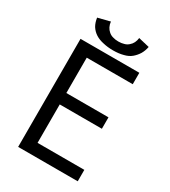

<svg xmlns="http://www.w3.org/2000/svg" viewBox="-205 -951 933 1052"><g transform="rotate(30 261.5 -425.0)"><path d="M83 0Q176.8 0 460 0Q460 -17.6 460 -72.3Q385.7 -72.3 164.1 -72.3Q164.1 -132.8 164.1 -315.4Q230.5 -315.4 430.7 -315.4Q430.7 -334 430.7 -387.7Q364.3 -387.7 164.1 -387.7Q164.1 -443.4 164.1 -611.3Q236.3 -611.3 455.1 -611.3Q455.1 -628.9 455.1 -683.6Q362.3 -683.6 83 -683.6Q83 -512.7 83 0ZM103.5 -830.1Q107.4 -800.8 120.1 -779.3Q133.8 -757.8 155.3 -744.1Q176.8 -730.5 206.1 -724.6Q234.4 -717.8 268.6 -717.8Q304.7 -717.8 333 -725.6Q361.3 -732.4 379.9 -748Q398.4 -763.7 411.1 -784.2Q423.8 -805.7 428.7 -832Q428.7 -832 427.7 -832Q427.7 -832 426.8 -832Q426.8 -832 425.8 -832Q425.8 -832 424.8 -833Q424.8 -833 423.8 -833Q423.8 -833 422.9 -833Q422.9 -833 421.9 -833Q421.9 -833 420.9 -833Q420.9 -833 419.9 -834Q419.9 -834 419.9 -834Q419.9 -834 418.9 -834Q418.9 -834 418 -834Q418 -834 417 -835Q417 -835 416 -835Q416 -835 415 -835Q415 -835 414.1 -835Q414.1 -835 413.1 -835Q413.1 -835 412.1 -835.9Q412.1 -835.9 411.1 -835.9Q411.1 -835.9 411.1 -835.9Q411.1 -835.9 410.2 -835.9Q409.2 -835.9 408.2 -836.9Q408.2 -836.9 407.2 -836.9Q407.2 -836.9 406.2 -836.9Q406.2 -836.9 406.2 -836.9Q406.2 -836.9 404.3 -837.9Q404.3 -837.9 403.3 -837.9Q403.3 -837.9 403.3 -837.9Q403.3 -837.9 402.3 -837.9Q402.3 -837.9 400.4 -838.9Q400.4 -838.9 399.4 -838.9Q399.4 -838.9 399.4 -838.9Q399.4 -838.9 398.4 -838.9Q398.4 -838.9 397.5 -838.9Q397.5 -838.9 397.5 -838.9Q396.5 -838.9 395.5 -839.8Q395.5 -839.8 395.5 -839.8Q394.5 -839.8 393.6 -839.8Q393.6 -839.8 392.6 -839.8Q392.6 -839.8 391.6 -840.8Q391.6 -840.8 391.6 -840.8Q391.6 -840.8 390.6 -840.8Q390.6 -840.8 389.6 -840.8Q389.6 -840.8 389.6 -840.8Q388.7 -840.8 387.7 -841.8Q387.7 -841.8 386.7 -841.8Q386.7 -841.8 386.7 -841.8Q386.7 -841.8 384.8 -841.8Q384.8 -841.8 383.8 -842.8Q383.8 -842.8 383.8 -842.8Q383.8 -842.8 382.8 -842.8Q382.8 -842.8 381.8 -842.8Q381.8 -842.8 380.9 -842.8Q380.9 -842.8 380.9 -842.8Q380.9 -842.8 378.9 -843.8Q378.9 -843.8 378.9 -843.8Q378.9 -843.8 377.9 -843.8Q377.9 -843.8 377 -843.8Q377 -843.8 376 -843.8Q376 -843.8 375 -844.7Q375 -844.7 375 -844.7Q375 -844.7 373 -844.7Q373 -844.7 373 -844.7Q373 -844.7 371.1 -845.7Q371.1 -845.7 370.1 -845.7Q370.1 -845.7 370.1 -845.7Q370.1 -845.7 368.2 -845.7Q368.2 -845.7 367.2 -846.7Q367.2 -846.7 367.2 -846.7Q367.2 -846.7 366.2 -846.7Q366.2 -846.7 365.2 -846.7Q365.2 -846.7 364.3 -846.7Q364.3 -846.7 363.3 -847.7Q363.3 -847.7 362.3 -847.7Q362.3 -847.7 361.3 -847.7Q361.3 -847.7 360.4 -847.7Q360.4 -847.7 359.4 -848.6Q357.4 -831.1 350.6 -817.4Q343.8 -803.7 332 -793.9Q320.3 -783.2 304.7 -779.3Q289.1 -774.4 269.5 -774.4Q250 -774.4 234.4 -779.3Q218.8 -783.2 207 -793.9Q195.3 -803.7 188.5 -817.4Q181.6 -831.1 179.7 -849.6Q179.7 -849.6 178.7 -848.6Q178.7 -848.6 177.7 -848.6Q177.7 -848.6 176.8 -848.6Q176.8 -848.6 175.8 -847.7Q175.8 -847.7 174.8 -847.7Q174.8 -847.7 173.8 -847.7Q172.9 -847.7 171.9 -846.7Q171.9 -846.7 170.9 -846.7Q170.9 -846.7 169.9 -846.7Q169.9 -846.7 168.9 -846.7Q168.9 -846.7 168 -845.7Q168 -845.7 167 -845.7Q167 -845.7 166 -845.7Q166 -845.7 166 -845.7Q166 -845.7 165 -844.7Q165 -844.7 164.1 -844.7Q164.1 -844.7 163.1 -844.7Q163.1 -844.7 162.1 -844.7Q162.1 -844.7 161.1 -844.7Q161.1 -844.7 160.2 -843.8Q160.2 -843.8 159.2 -843.8Q159.2 -843.8 159.2 -843.8Q159.2 -843.8 158.2 -843.8Q157.2 -843.8 156.2 -842.8Q156.2 -842.8 155.3 -842.8Q155.3 -842.8 154.3 -842.8Q154.3 -842.8 154.3 -842.8Q154.3 -842.8 152.3 -841.8Q152.3 -841.8 151.4 -841.8Q151.4 -841.8 151.4 -841.8Q151.4 -841.8 149.4 -841.8Q149.4 -841.8 148.4 -840.8Q148.4 -840.8 148.4 -840.8Q148.4 -840.8 146.5 -840.8Q146.5 -840.8 145.5 -840.8Q145.5 -840.8 145.5 -839.8Q144.5 -839.8 143.6 -839.8Q143.6 -839.8 142.6 -839.8Q142.6 -839.8 141.6 -839.8Q141.6 -839.8 140.6 -838.9Q140.6 -838.9 139.6 -838.9Q139.6 -838.9 138.7 -838.9Q138.7 -838.9 137.7 -838.9Q137.7 -838.9 136.7 -837.9Q136.7 -837.9 135.7 -837.9Q135.7 -837.9 135.7 -837.9Q135.7 -837.9 133.8 -837.9Q133.8 -837.9 132.8 -836.9Q132.8 -836.9 132.8 -836.9Q132.8 -836.9 130.9 -836.9Q130.9 -836.9 129.9 -835.9Q129.9 -835.9 129.9 -835.9Q128.9 -835.9 127.9 -835.9Q127.9 -835.9 127 -835.9Q127 -835.9 127 -835.9Q126 -835.9 125 -835Q125 -835 125 -835Q125 -835 124 -835Q124 -835 123 -835Q123 -835 121.1 -834Q121.1 -834 120.1 -834Q120.1 -834 119.1 -834Q119.1 -834 118.2 -834Q118.2 -834 117.2 -833Q117.2 -833 116.2 -833Q116.2 -833 115.2 -833Q115.2 -833 114.3 -832Q114.3 -832 113.3 -832Q113.3 -832 112.3 -832Q112.3 -832 111.3 -832Q111.3 -832 110.4 -831.1Q110.4 -831.1 109.4 -831.1Q109.4 -831.1 107.4 -831.1Q107.4 -831.1 106.4 -830.1Q106.4 -830.1 105.5 -830.1Q105.5 -830.1 104.5 -830.1Q104.5 -830.1 103.5 -830.1Z"/></g></svg>

Font: Aptus Gothic JP
Style: Medium
Weight: 400
Designer: Fuminori Ogawa / Motoya
Version: Version 1